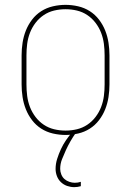

<svg xmlns="http://www.w3.org/2000/svg" viewBox="-20 -548 540 791"><path d="M250 8Q224 8 198 2Q172 -4 150 -18Q128 -32 112 -53Q96 -74 86.5 -98Q77 -122 73 -148Q69 -174 69 -200V-320Q69 -346 73 -372Q77 -398 86.5 -422Q96 -446 112 -467Q128 -488 150 -502Q172 -516 198 -522Q224 -528 250 -528Q276 -528 302 -522Q328 -516 350 -502Q372 -488 388 -467Q404 -446 413.5 -422Q423 -398 427 -372Q431 -346 431 -320V-200Q431 -174 427 -148Q423 -122 413.5 -98Q404 -74 388 -53Q372 -32 350 -18Q328 -4 302 2Q276 8 250 8ZM250 -10Q274 -10 297 -15.5Q320 -21 339.5 -34Q359 -47 373.5 -66Q388 -85 396.5 -107Q405 -129 408 -152.5Q411 -176 411 -200V-320Q411 -344 408 -367.5Q405 -391 396.5 -413Q388 -435 373.5 -454Q359 -473 339.5 -486Q320 -499 297 -504.5Q274 -510 250 -510Q226 -510 203 -504.5Q180 -499 160.5 -486Q141 -473 126.5 -454Q112 -435 103.5 -413Q95 -391 92 -367.5Q89 -344 89 -320V-200Q89 -176 92 -152.5Q95 -129 103.5 -107Q112 -85 126.5 -66Q141 -47 160.5 -34Q180 -21 203 -15.5Q226 -10 250 -10ZM286 223Q271 223 256.5 218Q242 213 231 202.5Q220 192 214.5 177.5Q209 163 209 148Q209 127 215.5 106.5Q222 86 231 66.5Q240 47 252 29.5Q264 12 278 -4L282 -8H292V0Q280 17 270 34.5Q260 52 251.5 70.5Q243 89 235.5 108Q228 127 228 148Q228 159 232.5 170.5Q237 182 245.5 189.5Q254 197 265.5 201Q277 205 288 205Q295 205 301 204Q307 203 313 201V219Q306 221 299.5 222Q293 223 286 223Z"/></svg>

Font: Iosevka Curly Slab Thin
Style: Regular
Weight: 100
Monospace: yes
Designer: Belleve Invis
Foundry: Belleve Invis
Version: Version 22.1.2; ttfautohint (v1.8.4)